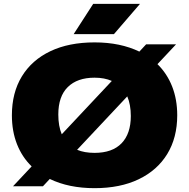

<svg xmlns="http://www.w3.org/2000/svg" viewBox="-20 -971 986 1001"><path d="M204 0H48L145 -103.5Q95 -152 68.5 -219.5Q42 -287 42 -370Q42 -487.5 94 -572.8Q146 -658 242.5 -704Q339 -750 473 -750Q541 -750 599.5 -737.8Q658 -725.5 706.5 -702L742 -740H898L801 -636.5Q851 -587.5 877.5 -520Q904 -452.5 904 -370Q904 -253.5 852 -168.2Q800 -83 703.2 -36.5Q606.5 10 473 10Q338.5 10 239.5 -38ZM284 -374Q284 -313.5 302 -271L563 -549Q524.5 -566 473 -566Q383 -566 333.5 -517.2Q284 -468.5 284 -374ZM473 -174Q565.5 -174 613.8 -224Q662 -274 662 -366Q662 -425.5 643.5 -468.5L382 -190Q420.5 -174 473 -174ZM364 -793 466 -951H710L574 -793Z"/></svg>

Font: Encode Sans Expanded Expanded Black
Style: Regular
Weight: 900
Width: 7
Designer: Multiple Designers
Foundry: Impallari Type
Version: Version 3.000; ttfautohint (v1.8.3) -l 8 -r 50 -G 200 -x 14 